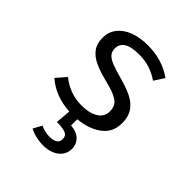

<svg xmlns="http://www.w3.org/2000/svg" viewBox="-220 -680 1054 1054"><g transform="rotate(45 307.5 -153.0)"><path d="M324.6 10.3V58.5Q372.3 62.6 395.9 86.7Q419.5 110.8 419.5 144.1Q419.5 176.4 402.6 199Q385.6 221.5 356.9 233.1Q328.2 244.6 294.4 244.6Q264.1 244.6 235.9 237.9Q207.7 231.3 187.2 219.5L214.9 169.7Q229.2 177.4 248.2 181.8Q267.2 186.2 284.1 186.2Q345.6 186.2 345.6 144.1Q345.6 117.9 323.8 109Q302.1 100 256.4 100L263.6 11.3Q150.8 4.6 75.4 -61L124.6 -117.9Q157.4 -90.3 199 -74.9Q240.5 -59.5 286.7 -59.5Q348.7 -59.5 384.9 -82.6Q421 -105.6 421 -145.1Q421 -171.8 411.5 -189Q402.1 -206.2 374.1 -220.5Q346.2 -234.9 290.3 -248.7Q228.2 -264.1 189 -282.3Q149.7 -300.5 127.9 -329.7Q106.2 -359 106.2 -404.1Q106.2 -448.7 131.8 -482.1Q157.4 -515.4 203.8 -533.3Q250.3 -551.3 311.3 -551.3Q372.3 -551.3 421.3 -535.1Q470.3 -519 507.2 -491.8L469.2 -433.3Q435.4 -456.4 398.2 -469Q361 -481.5 312.3 -481.5Q251.3 -481.5 223.3 -462.8Q195.4 -444.1 195.4 -410.8Q195.4 -386.7 208.5 -371.3Q221.5 -355.9 251 -343.8Q280.5 -331.8 339 -315.9Q397.4 -300 434.9 -280.5Q472.3 -261 493.3 -229.5Q514.4 -197.9 514.4 -149.2Q514.4 -76.9 460.8 -37.2Q407.2 2.6 324.6 10.3Z"/></g></svg>

Font: Fira Code Fixed
Style: Regular
Weight: 400
Monospace: yes
Designer: Carrois Corporate, Edenspiekermann AG, Nikita Prokopov
Foundry: Carrois Corporate, Edenspiekermann AG, Nikita Prokopov
Version: Version 5.002